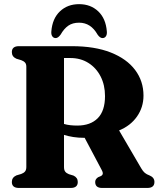

<svg xmlns="http://www.w3.org/2000/svg" viewBox="-20 -928 792 948"><path d="M688.5 -456Q688.5 -398.5 656.5 -352.8Q624.5 -307 568 -284L677 -97.5Q686 -82 695 -74.5Q704 -67 719 -61.5Q742.5 -51.5 742.5 -29.5Q742.5 0 707.5 0H484Q450 0 450 -29.5Q450 -43.5 464.5 -53L476.5 -58Q485.5 -62 487.2 -69Q489 -76 482 -89L398 -247.5H396Q366.5 -247.5 341.5 -251.5Q316.5 -255.5 296 -262V-103.5Q296 -88.5 301.8 -80.8Q307.5 -73 320 -68L343 -61Q364 -51 364 -29.5Q364 0 329 0H73.5Q38.5 0 38.5 -29.5Q38.5 -52 61 -62L84.5 -69Q97 -73.5 103.5 -81.2Q110 -89 110 -103.5V-598.5Q110 -612 103.5 -619.2Q97 -626.5 84.5 -631L61 -638Q38.5 -648 38.5 -670.5Q38.5 -700 73.5 -700H334.5Q448 -700 527 -668.8Q606 -637.5 647.2 -582.5Q688.5 -527.5 688.5 -456ZM296 -641.5V-316Q311 -311.5 327.2 -309.8Q343.5 -308 361.5 -308Q426.5 -308 462.5 -344.2Q498.5 -380.5 498.5 -453.5Q498.5 -508 476.8 -550.5Q455 -593 416.5 -617.2Q378 -641.5 327.5 -641.5ZM370.5 -816Q338.5 -816 317.2 -801.2Q296 -786.5 279.5 -757.5Q267 -740 255 -740Q244 -740 238 -749Q232 -758 233.5 -773Q238.5 -836.5 276 -872Q313.5 -907.5 370.5 -907.5Q427.5 -907.5 465 -872Q502.5 -836.5 507.5 -773Q509 -758 503 -749Q497 -740 486 -740Q473.5 -740 461.5 -757.5Q428.5 -816 370.5 -816Z"/></svg>

Font: Fraunces 72pt Soft
Style: Bold
Weight: 700
Version: Version 1.000;[b76b70a41]